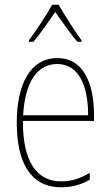

<svg xmlns="http://www.w3.org/2000/svg" viewBox="-20 -783 468 813"><path d="M228 -763H201C177 -720 129 -647 103 -613V-606H121C151 -640 188 -695 214 -732C242 -693 277 -641 308 -606H325V-613C305 -638 254 -718 228 -763ZM223 -537C106 -537 51 -423 51 -263C51 -97 108 10 239 10C287 10 325 -2 360 -22V-51C317 -26 282 -15 239 -15C131 -15 76 -106 77 -271H378V-298C378 -424 337 -537 223 -537ZM223 -512C314 -512 354 -417 353 -295H78C86 -440 140 -512 223 -512Z"/></svg>

Font: Noto Sans Sinhala Condensed Thin
Style: Regular
Weight: 100
Width: 3
Designer: Jelle Bosma - Monotype Design Team
Foundry: Monotype Imaging Inc.
Version: Version 2.006